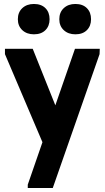

<svg xmlns="http://www.w3.org/2000/svg" viewBox="-20 -708 528 968"><path d="M120 223 194 9 5 -435V-462H145L259 -177L358 -462H483L482 -435L246 240H120ZM151 -535Q115 -535 92.5 -556Q70 -577 70 -611Q70 -646 92.5 -667Q115 -688 151 -688Q188 -688 209 -667Q230 -646 230 -611Q230 -577 209 -556Q188 -535 151 -535ZM360 -535Q324 -535 301.5 -556Q279 -577 279 -611Q279 -646 301.5 -667Q324 -688 360 -688Q397 -688 418 -667Q439 -646 439 -611Q439 -577 418 -556Q397 -535 360 -535Z"/></svg>

Font: Tilda Sans Extra Bold
Style: Regular
Weight: 800
Designer: ParaType Ltd
Foundry: ParaType Ltd
Version: Version 1.009